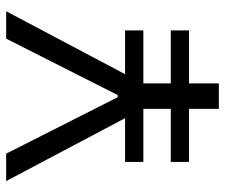

<svg xmlns="http://www.w3.org/2000/svg" viewBox="-74 -660 733 626"><g transform="rotate(-90 293.0 -346.5)"><path d="M78.6 -246.1V-305.7H221.2L16.1 -693.4H105.5L289.6 -329.6H296.4L480.5 -693.4H569.8L364.7 -305.7H507.3V-246.1H334.5V-156.7H507.3V-97.2H334.5V0H251.5V-97.2H78.6V-156.7H251.5V-246.1Z"/></g></svg>

Font: Cascadia Code PL SemiLight
Style: Regular
Weight: 350
Monospace: yes
Designer: Aaron Bell
Foundry: Saja Typeworks
Version: Version 2404.023; ttfautohint (v1.8.4)